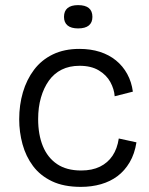

<svg xmlns="http://www.w3.org/2000/svg" viewBox="-20 -718 581 750"><path d="M296 12Q229 12 183 -10Q137 -32 109 -69.5Q81 -107 68 -154.5Q55 -202 55 -252Q55 -308 69.5 -357.5Q84 -407 113 -445.5Q142 -484 186.5 -505.5Q231 -527 290 -527Q334 -527 370 -515.5Q406 -504 433 -482Q460 -460 477 -429Q494 -398 499 -360L428 -342Q426 -370 411 -397.5Q396 -425 366 -443Q336 -461 291 -461Q251 -461 221 -446Q191 -431 171 -403Q151 -375 140 -337Q129 -299 129 -253Q129 -192 147.5 -147Q166 -102 203 -77Q240 -52 297 -52Q340 -52 370.5 -67Q401 -82 419.5 -109.5Q438 -137 444 -177L513 -162Q506 -117 486.5 -84Q467 -51 439 -30Q411 -9 374.5 1.5Q338 12 296 12ZM285 -607Q258 -607 244 -618.5Q230 -630 230 -652Q230 -675 244 -686.5Q258 -698 285 -698Q313 -698 327 -686.5Q341 -675 341 -652Q341 -630 327 -618.5Q313 -607 285 -607Z"/></svg>

Font: Bricolage Grotesque Light
Style: Regular
Weight: 300
Designer: Mathieu Triay
Foundry: Atelier Triay
Version: Version 1.000;gftools[0.9.30]